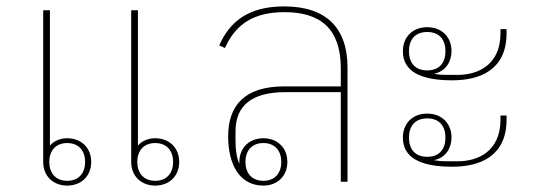

<svg xmlns="http://www.w3.org/2000/svg" viewBox="-20 -568 1673 600"><path d="M465 12C508 12 540 -17 540 -62C540 -107 508 -136 465 -136C442 -136 423 -127 411 -113V-536H390V-62C390 -17 422 12 465 12ZM465 -3C428 -3 409 -28 409 -62C409 -96 428 -121 465 -121C502 -121 521 -96 521 -62C521 -28 502 -3 465 -3ZM190 12C233 12 265 -17 265 -62C265 -107 233 -136 190 -136C167 -136 148 -127 136 -113V-536H115V-62C115 -17 147 12 190 12ZM190 -3C153 -3 134 -28 134 -62C134 -96 153 -121 190 -121C227 -121 246 -96 246 -62C246 -28 227 -3 190 -3Z M803 12C846 12 878 -17 878 -62C878 -107 846 -136 803 -136C760 -136 728 -107 728 -62V-56C720 -74 716 -97 716 -127V-157C716 -240 769 -280 872 -280H1045V0H1066V-357C1066 -480 1000 -548 868 -548C757 -548 698 -501 665 -426L683 -418C717 -495 776 -530 869 -530C984 -530 1045 -476 1045 -354V-298H868C744 -298 693 -238 693 -142C693 -52 730 12 803 12ZM803 -3C766 -3 747 -28 747 -62C747 -96 766 -121 803 -121C840 -121 859 -96 859 -62C859 -28 840 -3 803 -3Z M1393 -317C1482 -317 1563 -351 1563 -464V-477H1544V-464C1544 -364 1472 -334 1411 -334H1375C1361 -334 1349 -335 1338 -337V-338C1372 -345 1391 -375 1391 -408C1391 -453 1360 -483 1315 -483C1270 -483 1239 -453 1239 -408C1239 -345 1294 -317 1393 -317ZM1393 -47C1482 -47 1563 -81 1563 -194V-207H1544V-194C1544 -94 1472 -64 1411 -64H1375C1361 -64 1349 -65 1338 -67V-68C1372 -75 1391 -105 1391 -138C1391 -183 1360 -213 1315 -213C1270 -213 1239 -183 1239 -138C1239 -75 1294 -47 1393 -47ZM1315 -348C1276 -348 1258 -373 1258 -408C1258 -443 1276 -468 1315 -468C1354 -468 1372 -443 1372 -408C1372 -373 1354 -348 1315 -348ZM1315 -78C1276 -78 1258 -103 1258 -138C1258 -173 1276 -198 1315 -198C1354 -198 1372 -173 1372 -138C1372 -103 1354 -78 1315 -78Z"/></svg>

Font: IBM Plex Sans Thai Looped Thin
Style: Regular
Weight: 100
Designer: Mike Abbink, Paul van der Laan, Pieter van Rosmalen, Ben Mitchell, Mark Frömberg
Foundry: Bold Monday
Version: Version 1.1